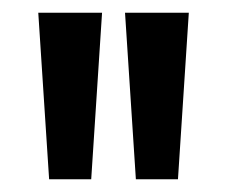

<svg xmlns="http://www.w3.org/2000/svg" viewBox="-20 -764 356 301"><path d="M57 -483 40 -744H140L123 -483ZM193 -483 176 -744H276L259 -483Z"/></svg>

Font: Ojuju ExtraBold
Style: Regular
Weight: 800
Designer: Chisaokwu Joboson, Mirko Velimirovic
Foundry: Udi Foundry
Version: Version 1.000